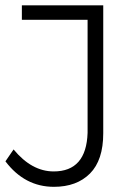

<svg xmlns="http://www.w3.org/2000/svg" viewBox="-20 -720 515 742"><path d="M188.5 2Q75.5 2 1 -96.5L32.5 -142.5Q102.5 -57.5 187.5 -57.5Q313.5 -57.5 318.5 -206.5V-643.5H64.5V-699.5H379V-205Q379 -101 327.8 -49.5Q276.5 2 188.5 2Z"/></svg>

Font: Argentum Novus Light
Style: Regular
Weight: 300
Designer: Julieta Ulanovsky (font) & Cristiano Sobral (main changes)
Foundry: Julieta Ulanovsky (font) & Cristiano Sobral (main changes)
Version: Version 3.00;November 27, 2020;FontCreator 13.0.0.2655 64-bi